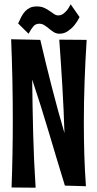

<svg xmlns="http://www.w3.org/2000/svg" viewBox="-20 -891 455 900"><path d="M386.2 -704.1Q379.9 -606 376.5 -509.5Q373 -413.1 373 -315.9Q373 -240.2 375.2 -166.5Q377.4 -92.8 382.8 -18.1L284.2 -21Q264.6 -84.5 245.8 -147.2Q227.1 -210 208.5 -272Q189.9 -334 170.7 -395.5Q151.4 -457 130.9 -518.1Q132.3 -390.6 135.5 -263.9Q138.7 -137.2 147 -11.2L34.2 -12.2Q40 -168 40 -325.2Q40 -421.9 38.1 -516.6Q36.1 -611.3 32.2 -707L168.9 -704.1Q193.8 -596.7 222.2 -485.8Q250.5 -375 282.2 -267.1Q278.8 -377.4 272.2 -488Q265.6 -598.6 257.8 -705.1ZM353 -811Q342.3 -789.1 328.1 -772Q315.9 -757.3 298.1 -745.1Q280.3 -732.9 257.8 -732.9Q243.2 -733.4 231.7 -740.7Q220.2 -748 209.7 -756.8Q199.2 -765.6 188.2 -772.7Q177.2 -779.8 164.1 -779.8Q147 -779.8 136.7 -767.8Q126.5 -755.9 113.8 -732.9L64.9 -781.2Q72.8 -798.8 80.6 -813.5Q88.4 -828.1 98.4 -838.6Q108.4 -849.1 121.3 -855Q134.3 -860.8 152.8 -860.8Q172.9 -860.8 187 -854.2Q201.2 -847.7 212.4 -839.8Q223.6 -832 233.2 -825.4Q242.7 -818.8 252.9 -818.8Q266.6 -818.8 277.1 -826.9Q287.6 -835 295.4 -844.7Q304.2 -856.4 311 -871.1Z"/></svg>

Font: Mouse Memoirs
Style: Regular
Weight: 400
Version: Version 1.000